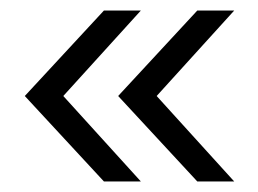

<svg xmlns="http://www.w3.org/2000/svg" viewBox="-20 -435 490 364"><path d="M247 -91H177L27 -253L177 -415H247L100 -253ZM277 -253 424 -91H354L204 -253L354 -415H424Z"/></svg>

Font: Hind Jalandhar Light
Style: Regular
Weight: 300
Designer: Namrata Goyal
Foundry: Indian Type Foundry
Version: Version 0.702;PS 1.0;hotconv 1.0.81;makeotf.lib2.5.63406